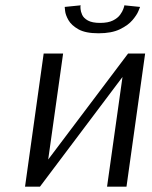

<svg xmlns="http://www.w3.org/2000/svg" viewBox="-20 -701 569 721"><path d="M356 -615Q386 -615 404 -624Q422 -633 431 -645.5Q440 -658 443 -667Q446 -676 446 -676L447 -681L506 -675Q506 -675 500 -660Q494 -645 477.5 -625.5Q461 -606 430 -591Q399 -576 350 -576Q301 -576 274.5 -591Q248 -606 237 -625.5Q226 -645 224.5 -660Q223 -675 223 -675L283 -681L282 -676Q282 -676 282.5 -667Q283 -658 288.5 -645.5Q294 -633 310 -624Q326 -615 356 -615ZM525 -500 455 0H382L440 -412L130 0H74L144 -500H217L161 -102L461 -500Z"/></svg>

Font: Arsenal SC
Style: Italic
Weight: 400
Italic angle: -9.10001°
Designer: Andrij Shevchenko
Foundry: Stairsfor
Version: Version 2.001; ttfautohint (v1.8.4.7-5d5b)